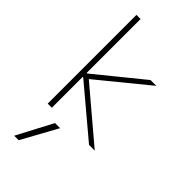

<svg xmlns="http://www.w3.org/2000/svg" viewBox="-309 -789 1117 1117"><g transform="rotate(45 250.0 -230.0)"><path d="M113 270H76L192 50H234ZM82 0V-730H116V-286H120L408 -520H456L150 -270L469 0H422L120 -254H116V0Z"/></g></svg>

Font: M PLUS 1 Code ExtraLight
Style: Regular
Weight: 250
Designer: Coji Morishita
Foundry: UNDERFOREST DESIGN
Version: Version 1.002